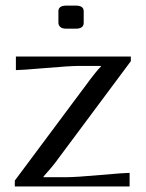

<svg xmlns="http://www.w3.org/2000/svg" viewBox="-20 -670 523 690"><path d="M280.8 -587.9Q280.8 -566.9 252 -566.9H219.2Q202.6 -566.9 196.3 -573.5Q189.9 -580.1 189.9 -587.9V-629.9Q189.9 -649.9 219.2 -649.9H252Q280.8 -649.9 280.8 -629.9ZM37.1 -466.8H450.2V-450.2L188 -98.1Q172.9 -76.2 136.2 -35.2V-33.2H219.2Q251.5 -33.2 339.4 -41Q427.2 -48.8 445.8 -48.8V0H33.2V-21L292 -368.2Q325.7 -414.1 342.8 -431.2V-433.1H264.2Q231.9 -433.1 143.8 -425.5Q55.7 -418 37.1 -418Z"/></svg>

Font: Resagokr
Style: Regular
Weight: 500
Designer: gluk
Foundry: gluk
Version: Version 0.95